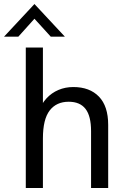

<svg xmlns="http://www.w3.org/2000/svg" viewBox="-56 -933 623 953"><path d="M72 0V-697H157V-388L136 -380Q150 -418 175 -445Q200 -472 234 -486.5Q268 -501 308 -501Q389 -501 435 -453.5Q481 -406 481 -313V0H396V-282Q396 -357 368.5 -392.5Q341 -428 285 -428Q224 -428 190.5 -384.5Q157 -341 157 -246V0ZM-36 -751 115 -913 266 -751H196L115 -840L35 -751Z"/></svg>

Font: Hanken Grotesk
Style: Regular
Weight: 400
Designer: Alfredo Marco Pradil
Foundry: Hanken Design Co.
Version: Version 3.013